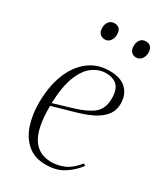

<svg xmlns="http://www.w3.org/2000/svg" viewBox="-185 -813 793 910"><g transform="rotate(30 211.5 -358.0)"><path d="M259 -523Q321 -523 351.5 -493Q382 -463 382 -414Q382 -376 360.5 -349Q339 -322 302.5 -304Q266 -286 220 -273L97 -238Q96 -118 130.5 -64Q165 -10 233 -10Q271 -10 305 -25Q339 -40 373 -82L383 -74Q355 -37 315.5 -11.5Q276 14 217 14Q157 14 118.5 -18.5Q80 -51 62 -105Q44 -159 44 -223Q44 -312 70 -379.5Q96 -447 144.5 -485Q193 -523 259 -523ZM333 -414Q333 -464 311 -484.5Q289 -505 250 -505Q212 -505 178 -480.5Q144 -456 122 -400.5Q100 -345 97 -253L197 -283Q265 -303 299 -330.5Q333 -358 333 -414ZM126 -682Q126 -703 137 -716.5Q148 -730 167 -730Q183 -730 193 -720.5Q203 -711 203 -688Q203 -669 192.5 -654.5Q182 -640 164 -640Q148 -640 137 -650.5Q126 -661 126 -682ZM298 -682Q298 -703 308.5 -716.5Q319 -730 338 -730Q355 -730 365 -720Q375 -710 375 -688Q375 -669 364 -654.5Q353 -640 335 -640Q319 -640 308.5 -650.5Q298 -661 298 -682Z"/></g></svg>

Font: Display Extralight
Style: Italic
Weight: 200
Italic angle: -2°
Designer: Latin by Veronika Burian and Jose Scaglione. Greek by Irene Vlachou. Cyrillic by Vera Evstafieva
Foundry: TypeTogether
Version: Version 3.002